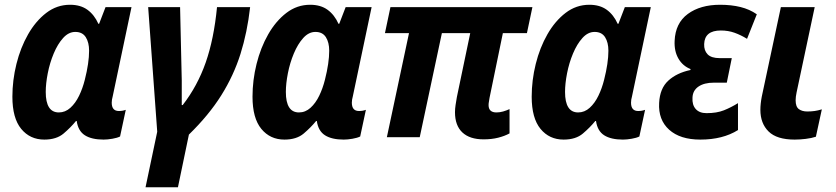

<svg xmlns="http://www.w3.org/2000/svg" viewBox="-20 -576 3510 806"><path d="M166 10Q106 10 69 -35Q32 -80 32 -170Q32 -239 49 -307.5Q66 -376 98 -432Q130 -488 174.5 -522Q219 -556 274 -556Q318 -556 347 -535Q376 -514 393 -476H396L423 -546H532L453 -171Q449 -157 449 -145Q449 -110 479 -110Q495 -110 508 -115L484 -3Q472 3 451.5 6.5Q431 10 415 10Q365 10 336.5 -8Q308 -26 302 -68H299Q277 -41 247 -15.5Q217 10 166 10ZM227 -104Q254 -104 275.5 -123.5Q297 -143 312 -174Q327 -205 336 -241Q354 -312 354 -363Q354 -398 340 -420Q326 -442 296 -442Q268 -442 245 -416.5Q222 -391 205.5 -351.5Q189 -312 180.5 -268.5Q172 -225 172 -190Q172 -104 227 -104Z M591 210 640 -23 602 -546H736L743 -238Q743 -214 743 -184.5Q743 -155 743 -135H747Q809 -215 843.5 -313.5Q878 -412 891 -546H1030Q1018 -440 989.5 -349.5Q961 -259 909 -176Q857 -93 773 -11L727 210Z M1174 10Q1114 10 1077 -35Q1040 -80 1040 -170Q1040 -239 1057 -307.5Q1074 -376 1106 -432Q1138 -488 1182.5 -522Q1227 -556 1282 -556Q1326 -556 1355 -535Q1384 -514 1401 -476H1404L1431 -546H1540L1461 -171Q1457 -157 1457 -145Q1457 -110 1487 -110Q1503 -110 1516 -115L1492 -3Q1480 3 1459.5 6.5Q1439 10 1423 10Q1373 10 1344.5 -8Q1316 -26 1310 -68H1307Q1285 -41 1255 -15.5Q1225 10 1174 10ZM1235 -104Q1262 -104 1283.5 -123.5Q1305 -143 1320 -174Q1335 -205 1344 -241Q1362 -312 1362 -363Q1362 -398 1348 -420Q1334 -442 1304 -442Q1276 -442 1253 -416.5Q1230 -391 1213.5 -351.5Q1197 -312 1188.5 -268.5Q1180 -225 1180 -190Q1180 -104 1235 -104Z M2010 9Q1952 9 1921 -20Q1890 -49 1890 -105Q1890 -119 1892.5 -135.5Q1895 -152 1898 -169L1954 -437H1835L1742 0H1604L1697 -437H1596L1619 -546H2215L2192 -437H2091L2035 -165Q2034 -157 2032.5 -149.5Q2031 -142 2031 -135Q2031 -104 2064 -104Q2078 -104 2092 -108Q2106 -112 2119 -118V-16Q2099 -5 2071.5 2Q2044 9 2010 9Z M2346 10Q2286 10 2249 -35Q2212 -80 2212 -170Q2212 -239 2229 -307.5Q2246 -376 2278 -432Q2310 -488 2354.5 -522Q2399 -556 2454 -556Q2498 -556 2527 -535Q2556 -514 2573 -476H2576L2603 -546H2712L2633 -171Q2629 -157 2629 -145Q2629 -110 2659 -110Q2675 -110 2688 -115L2664 -3Q2652 3 2631.5 6.5Q2611 10 2595 10Q2545 10 2516.5 -8Q2488 -26 2482 -68H2479Q2457 -41 2427 -15.5Q2397 10 2346 10ZM2407 -104Q2434 -104 2455.5 -123.5Q2477 -143 2492 -174Q2507 -205 2516 -241Q2534 -312 2534 -363Q2534 -398 2520 -420Q2506 -442 2476 -442Q2448 -442 2425 -416.5Q2402 -391 2385.5 -351.5Q2369 -312 2360.5 -268.5Q2352 -225 2352 -190Q2352 -104 2407 -104Z M2920 10Q2835 10 2789 -31.5Q2743 -73 2747 -144Q2750 -205 2785.5 -237.5Q2821 -270 2878 -282L2879 -286Q2846 -299 2828 -330Q2810 -361 2812 -404Q2815 -479 2867.5 -517.5Q2920 -556 3003 -556Q3050 -556 3088.5 -546.5Q3127 -537 3157 -516L3116 -413Q3090 -429 3063.5 -438.5Q3037 -448 3006 -448Q2938 -448 2936 -391Q2935 -364 2950.5 -348Q2966 -332 3001 -332H3052L3031 -229H2977Q2936 -229 2912 -212.5Q2888 -196 2887 -166Q2885 -136 2900.5 -118.5Q2916 -101 2946 -101Q2989 -101 3019 -113Q3049 -125 3078 -143V-30Q3014 10 2920 10Z M3316 10Q3241 10 3206.5 -24Q3172 -58 3172 -115Q3172 -140 3178 -171L3258 -546H3400L3324 -188Q3320 -169 3320 -155Q3320 -128 3333.5 -118Q3347 -108 3369 -108Q3385 -108 3399.5 -110Q3414 -112 3430 -117L3405 -2Q3387 4 3362.5 7Q3338 10 3316 10Z"/></svg>

Font: Noto Sans SemiCondensed
Style: Bold Italic
Weight: 700
Width: 4
Italic angle: -12°
Designer: Monotype Design Team
Foundry: Monotype Imaging Inc.
Version: Version 2.013; ttfautohint (v1.8.4.7-5d5b)